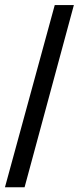

<svg xmlns="http://www.w3.org/2000/svg" viewBox="-20 -745 318 774"><path d="M0 9.8 200.7 -724.6H277.8L79.1 9.8Z"/></svg>

Font: Liberation Sans
Style: Regular
Weight: 400
Designer: Steve Matteson
Foundry: Ascender Corporation
Version: Version 2.00.1